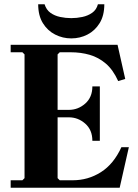

<svg xmlns="http://www.w3.org/2000/svg" viewBox="-20 -880 648 900"><path d="M549 -190H584L541 0H30V-35H85L95 -45V-625L85 -635H30V-670H531L567 -510L534 -500Q510 -553 476 -582Q442 -611 400.5 -623Q359 -635 311 -635H260L250 -625V-320L205 -365H303Q346 -365 379.5 -394.5Q413 -424 413 -475H448V-220H413Q413 -271 379.5 -300.5Q346 -330 303 -330H205L250 -375V-45L260 -35H321Q393 -35 453 -73Q513 -111 549 -190ZM439 -860H469Q469 -807 447 -771.5Q425 -736 390 -718Q355 -700 314 -700Q274 -700 238.5 -718Q203 -736 181 -771.5Q159 -807 159 -860H189Q197 -834 216.5 -820Q236 -806 262 -800.5Q288 -795 314 -795Q340 -795 366 -800.5Q392 -806 412 -820Q432 -834 439 -860Z"/></svg>

Font: Brygada 1918
Style: Bold
Weight: 700
Designer: Mateusz Machalski | Borys Kosmynka | Przemek Hoffer
Foundry: NIEPODLEGLA 2018
Version: Version 3.006